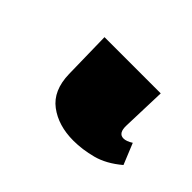

<svg xmlns="http://www.w3.org/2000/svg" viewBox="-56 -44 379 379"><g transform="rotate(45 134.0 146.0)"><path d="M164 240Q122 240 94 219Q66 198 65 153L63 52H220L217 144Q216 167 231 167Q239 167 250 160L268 204Q242 226 215.5 233Q189 240 164 240Z"/></g></svg>

Font: Noto Serif ExtraCondensed ExtraBold
Style: Regular
Weight: 800
Width: 2
Designer: Monotype Design Team
Foundry: Monotype Imaging Inc.
Version: Version 2.013; ttfautohint (v1.8.4.7-5d5b)